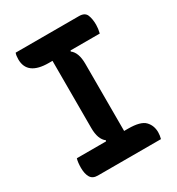

<svg xmlns="http://www.w3.org/2000/svg" viewBox="-169 -805 838 911"><g transform="rotate(-30 250.0 -350.0)"><path d="M446 0H100Q72 0 60.5 -19.5Q49 -39 49 -72Q49 -86 50.5 -99Q52 -112 55 -121H215L217 -126Q186 -149 186 -211V-579H166Q49 -579 49 -666Q49 -687 54 -700H401Q433 -700 442 -678Q451 -656 451 -624Q451 -603 445 -579H285L283 -574Q314 -551 314 -489V-121H336Q404 -121 427.5 -96.5Q451 -72 451 -35Q451 -18 446 0Z"/></g></svg>

Font: Recursive Sn Csl St SmB
Style: Regular
Weight: 600
Version: Version 1.079;hotconv 1.0.112;makeotfexe 2.5.65598; ttfautoh